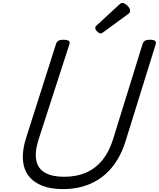

<svg xmlns="http://www.w3.org/2000/svg" viewBox="-20 -1285 1095 1324"><path d="M413 19Q331 19 271 -4.5Q211 -28 177 -72.5Q143 -117 138 -183Q133 -249 160 -334L367 -984Q372 -998 383.5 -1004.5Q395 -1011 419 -1011Q442 -1011 453 -1004Q464 -997 459 -981L246 -323Q218 -234 230.5 -177Q243 -120 292 -93Q341 -66 422 -66Q509 -66 575 -95.5Q641 -125 687 -182Q733 -239 759 -323L964 -984Q969 -998 980.5 -1004.5Q992 -1011 1015 -1011Q1063 -1011 1054 -981L846 -312Q812 -203 751 -129.5Q690 -56 605 -18.5Q520 19 413 19ZM675 -1054Q664 -1054 650.5 -1067.5Q637 -1081 637 -1091Q637 -1095 638 -1099Q639 -1103 646 -1109L803 -1254Q809 -1259 813 -1262Q817 -1265 824 -1265Q834 -1265 846.5 -1256Q859 -1247 868 -1235Q877 -1223 877 -1212Q877 -1205 875 -1200Q873 -1195 862 -1187L694 -1064Q688 -1060 683.5 -1057Q679 -1054 675 -1054Z"/></svg>

Font: Playwrite CA
Style: Regular
Weight: 400
Designer: Veronika Burian, José Scaglione
Foundry: TypeTogether
Version: Version 1.002